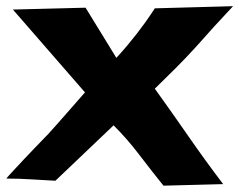

<svg xmlns="http://www.w3.org/2000/svg" viewBox="-80 -668 759 609"><path d="M659.2 -648.4Q597.7 -583 540 -517.6Q508.8 -483.4 476.1 -450.7Q443.4 -418 411.1 -386.7Q465.8 -310.5 518.6 -234.4Q571.3 -158.2 627.9 -84L438.5 -79.1Q398.4 -128.9 361.3 -177.7Q324.2 -226.6 280.3 -270.5L95.7 -94.7Q57.6 -96.7 19 -99.1Q-19.5 -101.6 -59.6 -101.6Q-59.6 -102.5 -50.8 -112.3Q-42 -122.1 -28.8 -136.2Q-15.6 -150.4 0.5 -167.5Q16.6 -184.6 31.2 -199.7Q45.9 -214.8 57.1 -226.6Q68.4 -238.3 72.3 -242.2Q101.6 -274.4 130.9 -308.1Q160.2 -341.8 189.5 -375L-39.1 -637.7L191.4 -643.6L289.1 -484.4Q309.6 -506.8 324.7 -524.9Q339.8 -543 353.5 -560.5Q367.2 -578.1 380.9 -597.2Q394.5 -616.2 411.1 -641.6Z"/></svg>

Font: Slackey
Style: Regular
Weight: 400
Designer: Squid
Foundry: Font Diner, Inc DBA Sideshow
Version: Version 1.001